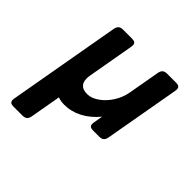

<svg xmlns="http://www.w3.org/2000/svg" viewBox="-168 -597 936 936"><g transform="rotate(45 300.0 -129.5)"><path d="M556.6 -430.7Q556.6 -428.2 555.7 -420.4L486.8 -30.8Q483.9 -14.2 475.6 -7.1Q467.3 0 450.7 0H409.7Q396 0 389.6 -4.9Q383.3 -9.8 383.3 -20.5Q383.3 -22.9 384.3 -30.8L392.6 -78.6Q356.4 -35.2 312.5 -12.2Q268.6 10.7 220.7 10.7Q196.3 10.7 177.2 3.4L149.4 161.1Q146.5 177.7 138.2 184.8Q129.9 191.9 113.3 191.9H52.7Q39.1 191.9 32.7 187Q26.4 182.1 26.4 171.4Q26.4 168.9 27.3 161.1L129.9 -420.4Q132.8 -437 141.1 -444.1Q149.4 -451.2 166 -451.2H226.6Q240.2 -451.2 246.6 -446.3Q252.9 -441.4 252.9 -430.7Q252.9 -428.2 252 -420.4L210 -182.1Q207.5 -167.5 207.5 -157.7Q207.5 -105 263.2 -105Q291.5 -105 322 -126Q352.5 -147 375.2 -182.4Q397.9 -217.8 404.8 -257.8L433.6 -420.4Q436.5 -437 444.8 -444.1Q453.1 -451.2 469.7 -451.2H530.3Q543.9 -451.2 550.3 -446.3Q556.6 -441.4 556.6 -430.7Z"/></g></svg>

Font: Courier Prime
Style: Bold Italic
Weight: 700
Italic angle: -10°
Designer: Alan Dague-Greene
Foundry: Quote-Unquote Apps
Version: Version 3.018